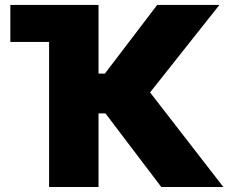

<svg xmlns="http://www.w3.org/2000/svg" viewBox="-20 -747 958 767"><path d="M21.3 -727.3H373.6V-453.1H399.1L608 -727.3H856.5L579.5 -377.8L872.2 0H624.3L401.3 -294H373.6V0H176.1V-579.5H21.3Z"/></svg>

Font: Inter P Black
Style: Regular
Weight: 900
Designer: Rasmus Andersson
Foundry: rsms
Version: Version 3.018;git-588b23468